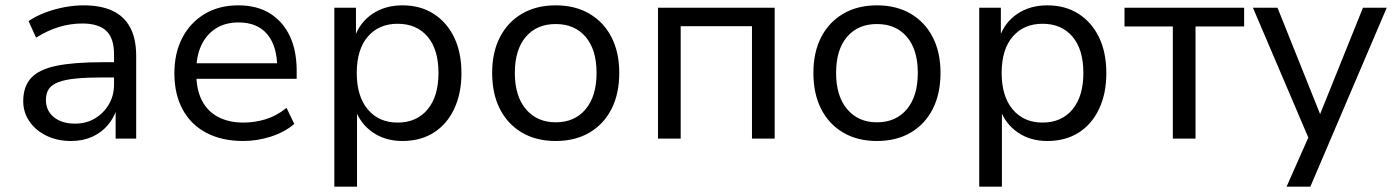

<svg xmlns="http://www.w3.org/2000/svg" viewBox="-20 -519 5232 719"><path d="M246 9Q195 9 154.5 -10.5Q114 -30 90.5 -64Q67 -98 67 -140Q67 -195 96.5 -227Q126 -259 191 -272.5Q256 -286 363 -286H421V-229H366Q306 -229 265 -225Q224 -221 199 -211.5Q174 -202 163 -186Q152 -170 152 -145Q152 -104 182 -80Q212 -56 261 -56Q303 -56 335.5 -75.5Q368 -95 387.5 -128Q407 -161 407 -202V-316Q407 -376 378 -403.5Q349 -431 288 -431Q245 -431 202.5 -418.5Q160 -406 115 -378L87 -440Q115 -459 149.5 -472Q184 -485 221 -492Q258 -499 293 -499Q357 -499 400.5 -479Q444 -459 467 -417Q490 -375 490 -309V0H413V-111H417Q406 -76 382.5 -49Q359 -22 324.5 -6.5Q290 9 246 9Z M891 9Q811 9 753 -21.5Q695 -52 664 -109Q633 -166 633 -245Q633 -320 662.5 -377Q692 -434 746 -466.5Q800 -499 872 -499Q942 -499 990.5 -469Q1039 -439 1065 -384.5Q1091 -330 1091 -254V-224H697V-282H1035L1018 -266Q1018 -346 981 -390.5Q944 -435 873 -435Q824 -435 788.5 -412.5Q753 -390 734 -349.5Q715 -309 715 -254V-246Q715 -185 735.5 -144Q756 -103 796 -81.5Q836 -60 892 -60Q934 -60 975 -72.5Q1016 -85 1053 -115L1082 -55Q1046 -24 994.5 -7.5Q943 9 891 9Z M1232 180V-490H1313V-379H1308Q1327 -435 1374.5 -467Q1422 -499 1487 -499Q1554 -499 1603.5 -467.5Q1653 -436 1680.5 -379.5Q1708 -323 1708 -245Q1708 -169 1681 -111.5Q1654 -54 1604.5 -22.5Q1555 9 1487 9Q1423 9 1376.5 -23Q1330 -55 1311 -108H1317V180ZM1469 -60Q1540 -60 1581 -109Q1622 -158 1622 -246Q1622 -334 1581 -382Q1540 -430 1469 -430Q1399 -430 1357.5 -382Q1316 -334 1316 -246Q1316 -158 1357.5 -109Q1399 -60 1469 -60Z M2061 9Q1988 9 1934.5 -22.5Q1881 -54 1852 -111Q1823 -168 1823 -246Q1823 -323 1852 -379.5Q1881 -436 1934.5 -467.5Q1988 -499 2061 -499Q2134 -499 2187.5 -467.5Q2241 -436 2270 -379.5Q2299 -323 2299 -246Q2299 -168 2270 -111Q2241 -54 2187.5 -22.5Q2134 9 2061 9ZM2061 -61Q2132 -61 2173 -110Q2214 -159 2214 -246Q2214 -333 2173 -381Q2132 -429 2061 -429Q1990 -429 1949 -381Q1908 -333 1908 -246Q1908 -159 1949.5 -110Q1991 -61 2061 -61Z M2444 0V-490H2881V0H2796V-421H2529V0Z M3264 9Q3191 9 3137.5 -22.5Q3084 -54 3055 -111Q3026 -168 3026 -246Q3026 -323 3055 -379.5Q3084 -436 3137.5 -467.5Q3191 -499 3264 -499Q3337 -499 3390.5 -467.5Q3444 -436 3473 -379.5Q3502 -323 3502 -246Q3502 -168 3473 -111Q3444 -54 3390.5 -22.5Q3337 9 3264 9ZM3264 -61Q3335 -61 3376 -110Q3417 -159 3417 -246Q3417 -333 3376 -381Q3335 -429 3264 -429Q3193 -429 3152 -381Q3111 -333 3111 -246Q3111 -159 3152.5 -110Q3194 -61 3264 -61Z M3647 180V-490H3728V-379H3723Q3742 -435 3789.5 -467Q3837 -499 3902 -499Q3969 -499 4018.5 -467.5Q4068 -436 4095.5 -379.5Q4123 -323 4123 -245Q4123 -169 4096 -111.5Q4069 -54 4019.5 -22.5Q3970 9 3902 9Q3838 9 3791.5 -23Q3745 -55 3726 -108H3732V180ZM3884 -60Q3955 -60 3996 -109Q4037 -158 4037 -246Q4037 -334 3996 -382Q3955 -430 3884 -430Q3814 -430 3772.5 -382Q3731 -334 3731 -246Q3731 -158 3772.5 -109Q3814 -60 3884 -60Z M4372 0V-420H4191V-490H4639V-420H4457V0Z M4798 180 4890 -28V21L4672 -490H4764L4931 -73H4916L5084 -490H5173L4887 180Z"/></svg>

Font: Nunito Sans 10pt
Style: Regular
Weight: 400
Designer: Vernon Adams
Foundry: Vernon Adams
Version: Version 3.101;gftools[0.9.27]